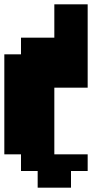

<svg xmlns="http://www.w3.org/2000/svg" viewBox="-20 -790 425 887"><path d="M0 -77V-539H77V-616H231V-770H385V-385H231V-77H385V0H308V77H154V0H77V-77Z"/></svg>

Font: Coral Pixels
Style: Regular
Weight: 400
Designer: Tanukizamurai
Foundry: TanukiFont
Version: Version 1.000; ttfautohint (v1.8.4.7-5d5b)